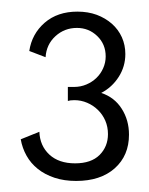

<svg xmlns="http://www.w3.org/2000/svg" viewBox="-20 -784 262 337"><path d="M113.6 -466.4Q92.7 -466.4 75.7 -472Q58.6 -477.7 46.4 -487.5Q34.1 -497.3 26.6 -510.7Q19.1 -524.1 16.4 -539.5L49.1 -552.7Q50 -528.2 66.6 -512.7Q83.2 -497.3 111.8 -497.3Q140 -497.3 154.8 -512Q169.5 -526.8 169.5 -548.6Q169.5 -561.4 164.8 -572.3Q160 -583.2 151.8 -591.1Q143.6 -599.1 133 -603.6Q122.3 -608.2 110.5 -608.2Q103.2 -608.2 99.1 -606.8V-631.4H110Q121.4 -631.4 131.6 -635.7Q141.8 -640 149.3 -647.3Q156.8 -654.5 161.1 -664.3Q165.5 -674.1 165.5 -685Q165.5 -706.4 150.7 -720.7Q135.9 -735 115 -735Q93.2 -735 77.3 -720.5Q61.4 -705.9 60 -683.6L31.4 -694.5Q35.9 -724.5 58.4 -744.1Q80.9 -763.6 115.9 -763.6Q134.5 -763.6 149.8 -758Q165 -752.3 176.4 -742.3Q187.7 -732.3 193.9 -718.6Q200 -705 200 -689.1Q200 -667.3 188.4 -649.1Q176.8 -630.9 157.7 -620.9Q180.9 -613.2 193.6 -593.2Q206.4 -573.2 206.4 -547.7Q206.4 -510.9 181.4 -488.6Q156.4 -466.4 113.6 -466.4Z"/></svg>

Font: Spartan
Style: Regular
Weight: 400
Designer: Matt Bailey, Mirko Velimirovic
Foundry: Matt Bailey
Version: Version 1.005